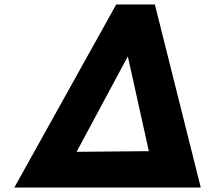

<svg xmlns="http://www.w3.org/2000/svg" viewBox="-20 -845 969 865"><path d="M325.1 -161 555.9 -591 650.6 -164ZM44.5 0H884.5L677.7 -825H503.7Z"/></svg>

Font: Sztylet
Style: BdObl
Weight: 700
Foundry: Cannot Into Space Fonts, PlusOne Fonts
Version: Version 0.12